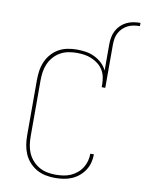

<svg xmlns="http://www.w3.org/2000/svg" viewBox="-102 -1028 834 1107"><g transform="rotate(10 314.5 -475.0)"><path d="M473 -807Q473 -827 477 -847.5Q481 -868 490.5 -886Q500 -904 515 -918.5Q530 -933 548.5 -942Q567 -951 587.5 -954.5Q608 -958 629 -958V-939Q611 -939 593 -936Q575 -933 559 -925Q543 -917 530 -904.5Q517 -892 508.5 -876Q500 -860 497 -842.5Q494 -825 494 -807ZM297 8Q270 8 242.5 2.5Q215 -3 191 -16.5Q167 -30 148 -51Q129 -72 118 -97Q107 -122 102.5 -149.5Q98 -177 98 -205V-530Q98 -558 102 -585Q106 -612 117 -637.5Q128 -663 146.5 -684Q165 -705 188.5 -718.5Q212 -732 239.5 -737.5Q267 -743 294 -743Q321 -743 347.5 -739Q374 -735 398 -723.5Q422 -712 442 -693.5Q462 -675 473 -651V-807H494V-554H473V-570Q473 -592 468.5 -614Q464 -636 452 -655Q440 -674 422 -687.5Q404 -701 383.5 -709.5Q363 -718 341 -721Q319 -724 297 -724Q272 -724 247 -719Q222 -714 200.5 -701.5Q179 -689 162.5 -670Q146 -651 136 -628Q126 -605 122.5 -580Q119 -555 119 -530V-205Q119 -180 122.5 -155Q126 -130 136 -107Q146 -84 163 -65Q180 -46 201.5 -33.5Q223 -21 247.5 -16Q272 -11 297 -11Q320 -11 342 -14Q364 -17 384 -25.5Q404 -34 421.5 -48Q439 -62 451 -80.5Q463 -99 469 -120.5Q475 -142 475 -164V-165H496V-164Q496 -139 489.5 -115Q483 -91 469.5 -70.5Q456 -50 436.5 -34Q417 -18 394 -8.5Q371 1 346.5 4.5Q322 8 297 8Z"/></g></svg>

Font: Iosevka HT Thin Extended
Style: Regular
Weight: 100
Width: 7
Monospace: yes
Designer: Belleve Invis
Foundry: Belleve Invis
Version: Version 32.3.0; ttfautohint (v1.8.4)